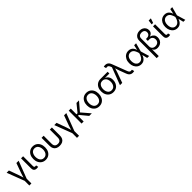

<svg xmlns="http://www.w3.org/2000/svg" viewBox="664 -3136 5718 5718"><g transform="rotate(-45 3523.0 -276.5)"><path d="M235.8 9.8 24.9 -542.5H120.6L236.3 -221.7Q254.4 -172.9 267.3 -124.3Q280.3 -75.7 293.9 -29.8H263.2Q277.3 -75.7 290 -124.3Q302.7 -172.9 320.3 -221.7L436 -542.5H531.2L320.3 9.8ZM234.4 204.1V-3.9H321.8V204.1Z M755.9 3.4Q692.9 3.4 662.4 -28.8Q631.8 -61 631.8 -120.6V-542.5H719.2V-141.1Q719.2 -104 728.5 -89.1Q737.8 -74.2 765.6 -74.2Q778.8 -74.2 785.9 -75.2Q793 -76.2 799.3 -77.6L814.9 -3.9Q803.7 -1 787.8 1.2Q772 3.4 755.9 3.4Z M1123.5 11.7Q1049.8 11.7 994.1 -23.4Q938.5 -58.6 907.2 -121.6Q876 -184.6 876 -268.1Q876 -353 907.2 -416.3Q938.5 -479.5 994.1 -514.6Q1049.8 -549.8 1123.5 -549.8Q1198.2 -549.8 1254.2 -514.6Q1310.1 -479.5 1341.1 -416.3Q1372.1 -353 1372.1 -268.1Q1372.1 -184.6 1341.1 -121.6Q1310.1 -58.6 1254.2 -23.4Q1198.2 11.7 1123.5 11.7ZM1123.5 -66.4Q1178.2 -66.4 1213.6 -94.2Q1249 -122.1 1266.4 -168Q1283.7 -213.9 1283.7 -268.1Q1283.7 -322.8 1266.4 -369.1Q1249 -415.5 1213.6 -443.6Q1178.2 -471.7 1123.5 -471.7Q1069.8 -471.7 1034.7 -443.6Q999.5 -415.5 982.2 -369.4Q964.8 -323.2 964.8 -268.1Q964.8 -213.9 982.2 -168Q999.5 -122.1 1034.7 -94.2Q1069.8 -66.4 1123.5 -66.4Z M1713.9 9.8Q1644.5 9.8 1595.9 -15.1Q1547.4 -40 1521.7 -87.6Q1496.1 -135.3 1496.1 -203.1V-542.5H1583.5V-207.5Q1583.5 -162.1 1598.1 -131.3Q1612.8 -100.6 1641.8 -85.2Q1670.9 -69.8 1713.9 -69.8Q1757.3 -69.8 1786.1 -85.2Q1814.9 -100.6 1829.6 -131.3Q1844.2 -162.1 1844.2 -207.5V-542.5H1931.6V-203.1Q1931.6 -135.3 1906.2 -87.6Q1880.9 -40 1832.3 -15.1Q1783.7 9.8 1713.9 9.8Z M2243.2 9.8 2032.2 -542.5H2127.9L2243.7 -221.7Q2261.7 -172.9 2274.7 -124.3Q2287.6 -75.7 2301.3 -29.8H2270.5Q2284.7 -75.7 2297.4 -124.3Q2310.1 -172.9 2327.6 -221.7L2443.4 -542.5H2538.6L2327.6 9.8ZM2241.7 204.1V-3.9H2329.1V204.1Z M2726.6 -542.5V0H2639.2V-542.5ZM3073.2 -542.5 2813.5 -238.8H2693.4V-302.7H2772L2966.8 -542.5ZM2961.4 0 2762.2 -241.2 2809.1 -304.2 3070.3 0Z M3381.3 11.7Q3307.6 11.7 3252 -23.4Q3196.3 -58.6 3165 -121.6Q3133.8 -184.6 3133.8 -268.1Q3133.8 -353 3165 -416.3Q3196.3 -479.5 3252 -514.6Q3307.6 -549.8 3381.3 -549.8Q3456.1 -549.8 3512 -514.6Q3567.9 -479.5 3598.9 -416.3Q3629.9 -353 3629.9 -268.1Q3629.9 -184.6 3598.9 -121.6Q3567.9 -58.6 3512 -23.4Q3456.1 11.7 3381.3 11.7ZM3381.3 -66.4Q3436 -66.4 3471.4 -94.2Q3506.8 -122.1 3524.2 -168Q3541.5 -213.9 3541.5 -268.1Q3541.5 -322.8 3524.2 -369.1Q3506.8 -415.5 3471.4 -443.6Q3436 -471.7 3381.3 -471.7Q3327.6 -471.7 3292.5 -443.6Q3257.3 -415.5 3240 -369.4Q3222.7 -323.2 3222.7 -268.1Q3222.7 -213.9 3240 -168Q3257.3 -122.1 3292.5 -94.2Q3327.6 -66.4 3381.3 -66.4Z M3975.1 11.7Q3901.4 11.7 3845.5 -23.4Q3789.6 -58.6 3758.5 -121.6Q3727.5 -184.6 3727.5 -267.6Q3727.5 -351.1 3758.8 -412.6Q3790 -474.1 3845.7 -508.3Q3901.4 -542.5 3975.1 -542.5H4278.3V-468.3H4044.9L3975.1 -464.4Q3921.4 -464.4 3886.2 -438Q3851.1 -411.6 3833.7 -366.9Q3816.4 -322.3 3816.4 -267.6Q3816.4 -213.9 3833.7 -167.7Q3851.1 -121.6 3886.2 -94Q3921.4 -66.4 3975.1 -66.4Q4029.8 -66.4 4065.2 -94.2Q4100.6 -122.1 4117.9 -168Q4135.3 -213.9 4135.3 -267.6Q4135.3 -322.3 4117.9 -366.9Q4100.6 -411.6 4065.2 -438Q4029.8 -464.4 3975.1 -464.4V-488.8Q4030.3 -488.8 4075.9 -474.4Q4121.6 -460 4154.5 -431.2Q4187.5 -402.3 4205.6 -358.4Q4223.6 -314.5 4223.6 -255.9Q4223.6 -178.7 4192.6 -118.2Q4161.6 -57.6 4105.7 -22.9Q4049.8 11.7 3975.1 11.7Z M4255.9 0 4464.4 -546.4 4451.2 -581.5Q4437 -618.7 4420.7 -636Q4404.3 -653.3 4384 -656.7Q4363.8 -660.2 4337.4 -654.8L4323.7 -652.8L4303.7 -729Q4312.5 -732.4 4330.1 -735.1Q4347.7 -737.8 4366.7 -737.8Q4404.3 -737.8 4434.6 -724.9Q4464.8 -711.9 4488 -684.3Q4511.2 -656.7 4527.8 -613.3L4706.1 -146.5Q4720.2 -110.4 4736.6 -92.5Q4752.9 -74.7 4773.2 -71Q4793.5 -67.4 4819.8 -72.3L4833 -74.2L4853 1.5Q4844.7 4.4 4827.9 7.3Q4811 10.3 4790 10.3Q4753.4 10.3 4723.4 -2.7Q4693.4 -15.6 4669.9 -43.2Q4646.5 -70.8 4630.4 -114.3L4552.7 -320.8Q4534.2 -371.1 4521 -418Q4507.8 -464.8 4493.7 -512.7H4524.9Q4510.7 -466.8 4498 -418.5Q4485.4 -370.1 4467.3 -320.8L4351.6 0Z M5151.9 11.7Q5081.5 11.7 5027.3 -24.2Q4973.1 -60.1 4942.6 -123.5Q4912.1 -187 4912.1 -269Q4912.1 -352.1 4943.1 -415.3Q4974.1 -478.5 5029.1 -514.2Q5084 -549.8 5155.3 -549.8Q5208.5 -549.8 5246.1 -531.2Q5283.7 -512.7 5308.3 -482.2Q5333 -451.7 5347.4 -415.8Q5361.8 -379.9 5368.7 -345.7H5400.4L5404.3 -272.9L5485.4 0H5402.8L5335.9 -272.9Q5328.6 -301.3 5316.7 -335.2Q5304.7 -369.1 5284.7 -400.4Q5264.6 -431.6 5233.6 -451.7Q5202.6 -471.7 5157.7 -471.7Q5109.9 -471.7 5074.5 -447Q5039.1 -422.4 5020 -377Q5001 -331.5 5001 -268.6Q5001 -207 5019.5 -161.6Q5038.1 -116.2 5072.3 -91.3Q5106.4 -66.4 5153.3 -66.4Q5197.3 -66.4 5229 -86.9Q5260.7 -107.4 5282.2 -139.4Q5303.7 -171.4 5316.7 -206.1Q5329.6 -240.7 5335.9 -270L5395 -542.5H5477.5L5404.3 -270L5400.4 -199.2H5372.6Q5363.8 -165.5 5348.1 -128.9Q5332.5 -92.3 5307.1 -60.3Q5281.7 -28.3 5243.7 -8.3Q5205.6 11.7 5151.9 11.7Z M5598.6 204.1V-537.6Q5598.6 -596.7 5626.2 -641.6Q5653.8 -686.5 5702.9 -711.9Q5752 -737.3 5816.4 -737.3Q5879.4 -737.3 5927.5 -712.6Q5975.6 -688 6002.4 -644.8Q6029.3 -601.6 6029.3 -544.9Q6029.3 -491.7 6003.9 -456.5Q5978.5 -421.4 5933.1 -402.6Q5887.7 -383.8 5827.1 -379.4V-405.3Q5891.6 -401.4 5944.3 -380.9Q5997.1 -360.4 6028.8 -318.6Q6060.5 -276.9 6060.5 -209Q6060.5 -145 6032 -95.5Q6003.4 -45.9 5953.4 -18.1Q5903.3 9.8 5837.9 9.8Q5797.4 9.8 5764.2 -2.9Q5731 -15.6 5708 -44.2Q5685.1 -72.8 5674.8 -119.1L5686 -120.6V204.1ZM5826.7 -71.8Q5871.6 -71.8 5904.5 -88.6Q5937.5 -105.5 5955.6 -136.7Q5973.6 -168 5973.6 -210Q5973.6 -272.5 5938.7 -309.3Q5903.8 -346.2 5844.2 -346.2H5775.4V-425.8H5814.9Q5854.5 -425.8 5883.1 -440.2Q5911.6 -454.6 5927.5 -481Q5943.4 -507.3 5943.4 -543.9Q5943.4 -595.7 5908.9 -625.7Q5874.5 -655.8 5816.4 -655.8Q5756.8 -655.8 5721.4 -624.5Q5686 -593.3 5686 -539.1V-199.2Q5686 -162.6 5702.1 -133.8Q5718.3 -105 5749.8 -88.4Q5781.2 -71.8 5826.7 -71.8Z M6314.5 3.4Q6251.5 3.4 6220.9 -28.8Q6190.4 -61 6190.4 -120.6V-542.5H6277.8V-141.1Q6277.8 -104 6287.1 -89.1Q6296.4 -74.2 6324.2 -74.2Q6337.4 -74.2 6344.5 -75.2Q6351.6 -76.2 6357.9 -77.6L6373.5 -3.9Q6362.3 -1 6346.4 1.2Q6330.6 3.4 6314.5 3.4ZM6204.1 -613.3 6221.2 -756.8H6314L6265.1 -613.3Z M6674.3 11.7Q6604 11.7 6549.8 -24.2Q6495.6 -60.1 6465.1 -123.5Q6434.6 -187 6434.6 -269Q6434.6 -352.1 6465.6 -415.3Q6496.6 -478.5 6551.5 -514.2Q6606.4 -549.8 6677.7 -549.8Q6731 -549.8 6768.6 -531.2Q6806.2 -512.7 6830.8 -482.2Q6855.5 -451.7 6869.9 -415.8Q6884.3 -379.9 6891.1 -345.7H6922.9L6926.8 -272.9L7007.8 0H6925.3L6858.4 -272.9Q6851.1 -301.3 6839.1 -335.2Q6827.1 -369.1 6807.1 -400.4Q6787.1 -431.6 6756.1 -451.7Q6725.1 -471.7 6680.2 -471.7Q6632.3 -471.7 6596.9 -447Q6561.5 -422.4 6542.5 -377Q6523.4 -331.5 6523.4 -268.6Q6523.4 -207 6542 -161.6Q6560.5 -116.2 6594.7 -91.3Q6628.9 -66.4 6675.8 -66.4Q6719.7 -66.4 6751.5 -86.9Q6783.2 -107.4 6804.7 -139.4Q6826.2 -171.4 6839.1 -206.1Q6852.1 -240.7 6858.4 -270L6917.5 -542.5H7000L6926.8 -270L6922.9 -199.2H6895Q6886.2 -165.5 6870.6 -128.9Q6855 -92.3 6829.6 -60.3Q6804.2 -28.3 6766.1 -8.3Q6728 11.7 6674.3 11.7Z"/></g></svg>

Font: Inter 16pt
Style: Regular
Weight: 400
Version: Version 4.001;git-66647c0bb